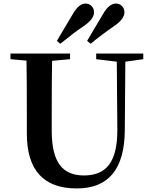

<svg xmlns="http://www.w3.org/2000/svg" viewBox="-20 -1041 858 1080"><path d="M412 19Q131 19 131 -290V-401Q131 -601 129 -700L39 -708V-740H374V-708L273 -699Q271 -601 271 -401V-305Q271 -171 318 -111Q362 -54 452 -54Q548 -54 593 -114Q641 -177 640 -313L637 -694L521 -708V-740H786V-708L685 -694L682 -304Q678 19 412 19ZM319 -795 300 -811Q319 -844 358 -909Q379 -944 389 -961Q423 -1021 461 -1021Q480 -1021 494 -1008Q509 -994 509 -972Q509 -933 449 -893Q393 -855 327 -801Q322 -797 319 -795ZM490 -795 470 -811Q482 -831 506 -872Q542 -932 559 -961Q593 -1021 632 -1021Q651 -1021 665 -1008Q680 -994 680 -972Q680 -933 620 -893Q553 -847 490 -795Z"/></svg>

Font: GenRyuMin TW B
Style: Regular
Weight: 700
Version: Version 1.501;PS 1;hotconv 16.6.51;makeotf.lib2.5.65220